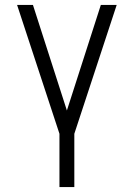

<svg xmlns="http://www.w3.org/2000/svg" viewBox="-20 -540 540 775"><path d="M220 215V0L49 -520H113L250 -94L387 -520H451L280 0V215Z"/></svg>

Font: Iosevka Light
Style: Regular
Weight: 300
Monospace: yes
Designer: Belleve Invis
Foundry: Belleve Invis
Version: Version 32.5.0; ttfautohint (v1.8.4)